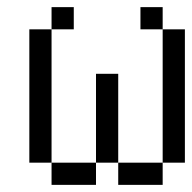

<svg xmlns="http://www.w3.org/2000/svg" viewBox="-20 -520 540 540"><path d="M187.5 -437.5V-500H125V-437.5H62.5Q62.5 -437.5 62.5 -62.5H125V0H250V-62.5H125Q125 -62.5 125 -437.5ZM250 -62.5H312.5V0H437.5V-62.5H312.5Q312.5 -62.5 312.5 -312.5H250Q250 -312.5 250 -62.5ZM437.5 -62.5H500Q500 -62.5 500 -437.5H437.5Q437.5 -437.5 437.5 -62.5ZM437.5 -437.5V-500H375V-437.5Z"/></svg>

Font: UnifontExMono
Style: Regular
Weight: 500
Version: Version 15.0.06